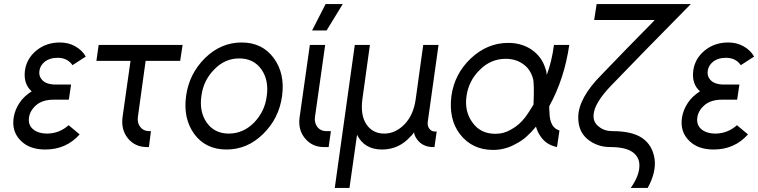

<svg xmlns="http://www.w3.org/2000/svg" viewBox="-20 -720 3712 940"><path d="M328 -306H254Q205 -306 185 -330Q169 -348 173 -374Q177 -399 197 -416Q222 -437 262 -437Q310 -437 335 -401L400 -443Q391 -459 378 -471.5Q365 -484 347 -494Q315 -512 273 -512Q205 -512 156 -471Q110 -432 102 -374Q94 -309 135 -273Q118 -262 102.5 -248Q87 -234 76 -217Q53 -183 47 -145Q36 -74 84 -29Q126 12 202 12Q304 12 370 -62L316 -107Q271 -67 212 -66Q165 -66 140 -89Q117 -110 122 -145Q127 -179 157 -205Q188 -232 243 -232H317Z M463 -500 452 -422H619L580 -147Q572 -85 606 -43Q641 0 699 0H709L719 -78H710Q683 -78 667 -98Q651 -118 655 -147L693 -422H862L874 -500Z M1163 -512Q1062 -512 984 -436Q906 -359 891 -250Q876 -140 931 -64Q987 12 1089 12Q1191 12 1268 -64Q1346 -140 1361 -250Q1376 -360 1320 -436Q1264 -512 1163 -512ZM1151 -434Q1222 -434 1260 -380Q1297 -327 1286 -250Q1281 -211 1265.5 -179Q1250 -147 1224 -120Q1171 -66 1100 -66Q1030 -66 992 -120Q955 -173 966 -250Q971 -289 987 -321.5Q1003 -354 1029 -380Q1081 -434 1151 -434Z M1497 -500 1447 -147Q1438 -85 1473 -43Q1508 0 1566 0H1589L1600 -78H1577Q1550 -78 1534 -98Q1518 -119 1522 -147L1572 -500ZM1508 -571H1579L1658 -700H1574Z M1850 12Q1934 12 1991 -53Q1996 -57 1999.5 -62Q2003 -67 2007 -72Q2008 -62 2012.5 -53Q2017 -44 2023 -36Q2051 0 2100 0H2107L2118 -76H2110Q2092 -76 2082 -90Q2072 -103 2074 -122L2127 -500H2052L2015 -233Q2004 -156 1960 -111Q1916 -66 1861 -66Q1805 -66 1774 -111Q1744 -156 1754 -233L1791 -500H1717L1619 200H1691L1728 -60Q1764 12 1850 12Z M2468 -510Q2366 -510 2285 -434Q2205 -358 2190 -250Q2183 -195 2193 -148Q2203 -101 2232 -63Q2292 14 2394 14Q2454 14 2506 -16Q2534 -30 2558 -51.5Q2582 -73 2604 -100Q2608 -86 2613.5 -74.5Q2619 -63 2626 -53Q2640 -32 2659.5 -19Q2679 -6 2707 0L2719 -81Q2707 -85 2698 -92Q2689 -99 2683 -110Q2677 -121 2673.5 -136.5Q2670 -152 2670 -173Q2669 -177 2669 -184Q2669 -191 2669 -200Q2706 -267 2730.5 -342Q2755 -417 2767 -500H2692Q2687 -460 2678 -423Q2669 -386 2657 -353Q2656 -361 2655 -368Q2654 -375 2651 -382Q2634 -441 2584 -476Q2535 -510 2468 -510ZM2456 -432Q2505 -432 2540 -407Q2575 -384 2589 -337Q2593 -324 2593.5 -291.5Q2594 -259 2592 -208Q2579 -187 2569.5 -172Q2560 -157 2553 -148Q2524 -109 2484 -87Q2466 -76 2446.5 -70.5Q2427 -65 2405 -65Q2333 -65 2294 -119Q2253 -174 2264 -250Q2275 -326 2330 -379Q2383 -432 2456 -432Z M2901 -700 2889 -622H3185Q3185 -622 3182.5 -619Q3180 -616 3168.5 -604Q3157 -592 3129 -564Q3101 -536 3051.5 -485Q3002 -434 2924 -353Q2813 -241 2811 -148Q2810 -77 2856 -39Q2903 0 2968 0Q3041 0 3076 24Q3106 45 3110 80Q3115 134 3068 200H3151Q3172 162 3180.5 126.5Q3189 91 3185 60Q3175 -10 3123 -45Q3073 -78 2979 -78Q2938 -78 2912 -100Q2884 -120 2886 -157Q2889 -215 2973 -302Q3037 -369 3134 -468Q3231 -567 3362 -700Z M3600 -306H3526Q3477 -306 3457 -330Q3441 -348 3445 -374Q3449 -399 3469 -416Q3494 -437 3534 -437Q3582 -437 3607 -401L3672 -443Q3663 -459 3650 -471.5Q3637 -484 3619 -494Q3587 -512 3545 -512Q3477 -512 3428 -471Q3382 -432 3374 -374Q3366 -309 3407 -273Q3390 -262 3374.5 -248Q3359 -234 3348 -217Q3325 -183 3319 -145Q3308 -74 3356 -29Q3398 12 3474 12Q3576 12 3642 -62L3588 -107Q3543 -67 3484 -66Q3437 -66 3412 -89Q3389 -110 3394 -145Q3399 -179 3429 -205Q3460 -232 3515 -232H3589Z"/></svg>

Font: Unageo
Style: Regular-Italic
Weight: 400
Designer: Richard Sepsi
Foundry: Richard Sepsi
Version: Version 2.000